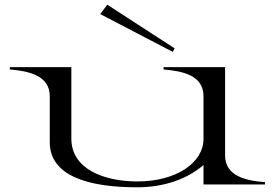

<svg xmlns="http://www.w3.org/2000/svg" viewBox="-20 -786 1171 818"><path d="M564 12C680 12 779 -24 847 -83V0H1109V-10C1025 -16 939 -37 939 -124V-500H677V-490C761 -483 847 -464 847 -376V-194C847 -94 733 -13 565 -13C423 -13 284 -66 284 -195V-500H22V-490C106 -483 192 -463 192 -376V-180C192 -37 355 12 564 12ZM407 -726 716 -565 724 -580 437 -766Z"/></svg>

Font: Sprat Extended
Style: Regular
Weight: 400
Width: 9
Designer: Ethan Nakache
Foundry: Collletttivo
Version: Version 2.000;Glyphs 3.2 (3217)